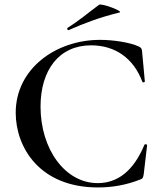

<svg xmlns="http://www.w3.org/2000/svg" viewBox="-20 -811 709 843"><path d="M282 -679C350 -709 415 -734 504 -756C527 -760 426 -798 415 -790C371 -758 330 -722 277 -689C273 -687 276 -676 282 -679ZM419 -636C226 -636 49 -510 49 -316C49 -165 153 12 410 12C471 12 533 2 596 -23C607 -27 608 -30 611 -46L626 -174C626 -177 616 -180 614 -175C566 -60 496 -7 409 -7C265 -7 158 -157 158 -343C158 -503 239 -612 380 -612C485 -612 566 -556 605 -452C607 -447 616 -450 616 -453L604 -583C603 -597 601 -601 589 -607C550 -625 477 -636 419 -636Z"/></svg>

Font: Cormorant SC Semi
Style: Regular
Weight: 600
Designer: Christian Thalmann (Catharsis Fonts)
Version: Version 1.000;PS 001.000;hotconv 1.0.70;makeotf.lib2.5.58329